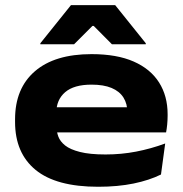

<svg xmlns="http://www.w3.org/2000/svg" viewBox="-20 -713 715 752"><path d="M364.5 18.5Q200 18.5 119.5 -47.5Q39 -113.5 39 -235.5V-245.5Q39 -367 116.8 -434Q194.5 -501 338.5 -501Q437.5 -501 503.5 -472Q569.5 -443 603 -390Q636.5 -337 636.5 -265.5V-259.5Q636.5 -243 634.8 -225Q633 -207 630.5 -194.5H473Q476 -213 477.5 -235Q479 -257 479 -272Q479 -306.5 463.5 -331Q448 -355.5 417 -368.5Q386 -381.5 338.5 -381.5Q269.5 -381.5 235 -351.8Q200.5 -322 200.5 -270.5V-253L201.5 -240.5V-215.5Q201.5 -197 208.5 -178Q215.5 -159 235.2 -143.2Q255 -127.5 293.2 -117.8Q331.5 -108 393.5 -108Q455 -108 513.2 -119.2Q571.5 -130.5 627 -151L610.5 -29.5Q565 -7 503.2 5.8Q441.5 18.5 364.5 18.5ZM116.5 -194.5V-293H597.5V-194.5ZM258 -693H431L551 -543.5V-539.5H418.5L347 -611.5H342L270 -539.5H138V-543.5Z"/></svg>

Font: Anek Latin Expanded
Style: Bold
Weight: 700
Width: 7
Designer: Yesha Goshar
Foundry: Ek Type
Version: Version 1.003